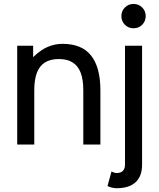

<svg xmlns="http://www.w3.org/2000/svg" viewBox="-20 -743 819 987"><path d="M408.2 0H496.1V-279.3Q496.1 -396.5 448.5 -457Q400.9 -517.6 301.8 -517.6Q271.5 -517.6 244.6 -509Q217.8 -500.5 194.6 -485.4Q171.4 -470.2 150.4 -449.2V-507.8H68.4V0H156.2V-279.3Q156.2 -333 169.4 -368.4Q182.6 -403.8 210.4 -421.6Q238.3 -439.5 282.2 -439.5Q326.2 -439.5 354 -421.6Q381.8 -403.8 395 -368.4Q408.2 -333 408.2 -279.3ZM553.2 138.7 532.7 212.9Q541 217.8 554 221.2Q566.9 224.6 578.6 224.6Q609.9 224.6 634.3 217.3Q658.7 210 675.8 194.8Q692.9 179.7 701.7 156.7Q710.4 133.8 710.4 102.5V0V-67.4V-507.8H622.6V-67.4V0V102.5Q622.6 113.3 619.9 121.6Q617.2 129.9 611.6 135.5Q606 141.1 597.9 143.8Q589.8 146.5 578.6 146.5Q572.8 146.5 565.2 143.8Q557.6 141.1 553.2 138.7ZM604 -660.2Q604 -633.8 622.1 -615.7Q640.1 -597.7 666.5 -597.7Q692.9 -597.7 710.9 -615.7Q729 -633.8 729 -660.2Q729 -686.5 710.9 -704.6Q692.9 -722.7 666.5 -722.7Q640.1 -722.7 622.1 -704.6Q604 -686.5 604 -660.2Z"/></svg>

Font: Giphurs SC
Style: Regular
Weight: 400
Version: Version 0.920